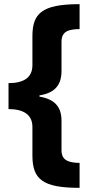

<svg xmlns="http://www.w3.org/2000/svg" viewBox="-20 -740 435 924"><path d="M363 164V44C310 43 276 32 276 -17V-159C276 -228 241 -263 170 -275V-281C240 -292 276 -327 276 -399V-539C276 -592 314 -599 363 -600V-720C179 -720 136 -674 136 -565V-426C136 -365 92 -340 21 -340V-215C92 -215 136 -189 136 -129V8C136 123 185 164 363 164Z"/></svg>

Font: Noto Sans Arabic UI SmCn XBd
Style: Regular
Weight: 800
Width: 4
Designer: Monotype Design Team, Nadine Chahine and Nizar Qandah
Foundry: Monotype Imaging Inc.
Version: Version 2.010